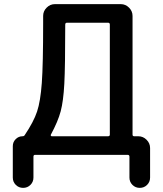

<svg xmlns="http://www.w3.org/2000/svg" viewBox="-20 -750 789 930"><path d="M226 -97Q225 -95 226.5 -92.5Q228 -90 231 -90H503Q512 -90 512 -98V-631Q512 -640 503 -640H305Q296 -640 296 -631Q296 -427 291.5 -343.5Q287 -260 274 -211Q261 -162 226 -97ZM42 110V-42Q42 -62 56 -76Q70 -90 89 -90Q97 -90 100 -96Q143 -160 159.5 -209.5Q176 -259 182.5 -348Q189 -437 189 -640V-673Q189 -696 206 -713Q223 -730 246 -730H565Q588 -730 605 -713Q622 -696 622 -673V-98Q622 -90 630 -90H650Q673 -90 690 -73Q707 -56 707 -33V110Q707 131 692.5 145.5Q678 160 657 160Q636 160 621.5 145.5Q607 131 607 110V9Q607 0 598 0H150Q142 0 142 9V110Q142 131 127.5 145.5Q113 160 92 160Q71 160 56.5 145.5Q42 131 42 110Z"/></svg>

Font: Rounded Mplus 1c Medium
Style: Regular
Weight: 500
Version: Version 1.059.20150529